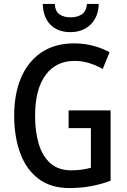

<svg xmlns="http://www.w3.org/2000/svg" viewBox="-20 -995 643 974"><path d="M328 -435H541V-78Q492 -60 441 -50.5Q390 -41 332 -41Q238 -41 176 -87.5Q114 -134 83 -217Q52 -300 52 -409Q52 -519 87 -601Q122 -683 190 -729Q258 -775 357 -775Q406 -775 451.5 -763Q497 -751 536 -730L501 -645Q468 -664 432 -675Q396 -686 358 -686Q264 -686 211 -614Q158 -542 158 -407Q158 -328 176.5 -265.5Q195 -203 235.5 -167Q276 -131 341 -131Q372 -131 395.5 -134.5Q419 -138 441 -144V-345H328ZM481 -975Q479 -909 439.5 -870.5Q400 -832 337 -832Q274 -832 236.5 -869Q199 -906 197 -975H258Q260 -937 282 -922Q304 -907 339 -907Q371 -907 394.5 -922Q418 -937 421 -975Z"/></svg>

Font: Noto Sans Tamil UI Condensed Medium
Style: Regular
Weight: 500
Width: 3
Designer: Jelle Bosma - Monotype Design Team
Foundry: Monotype Imaging Inc.
Version: Version 2.004; ttfautohint (v1.8.4.7-5d5b)